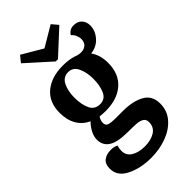

<svg xmlns="http://www.w3.org/2000/svg" viewBox="-286 -821 1096 1096"><g transform="rotate(-45 262.0 -273.0)"><path d="M491 16Q491 75 454.5 116.5Q418 158 359.5 179Q301 200 236 200Q151 200 87.5 168.5Q24 137 24 76Q24 38 46.5 21Q69 4 103 4Q132 4 149 14Q143 31 143 51Q143 89 175 108.5Q207 128 256 128Q306 128 338.5 107.5Q371 87 371 46Q371 25 356 15Q341 5 316.5 3Q292 1 246 1Q164 1 126.5 -22.5Q89 -46 89 -93Q89 -118 102.5 -144.5Q116 -171 138 -193Q94 -213 70.5 -253.5Q47 -294 47 -352Q47 -437 102.5 -483.5Q158 -530 251 -530Q298 -530 336 -518Q358 -509 378 -509Q402 -509 417.5 -522.5Q433 -536 433 -562Q433 -578 426 -593.5Q419 -609 406 -620Q412 -632 425 -640.5Q438 -649 456 -649Q489 -649 506.5 -629.5Q524 -610 524 -581Q524 -540 494 -505Q464 -470 414 -464Q445 -422 445 -358Q445 -270 390 -221.5Q335 -173 241 -173Q217 -173 194 -176Q181 -157 181 -136Q181 -116 197 -110Q213 -104 253 -104H309Q390 -104 440.5 -76Q491 -48 491 16ZM168 -354Q168 -298 185.5 -260.5Q203 -223 246 -223Q287 -223 304 -261Q321 -299 321 -354Q321 -405 303 -443.5Q285 -482 246 -482Q205 -482 186.5 -444Q168 -406 168 -354ZM239 -575 91 -708 122 -746 246 -673 369 -746 401 -708 257 -575Z"/></g></svg>

Font: Sansita Medium
Style: Regular
Weight: 500
Designer: Pablo Cosgaya
Foundry: Omnibus-Type
Version: Version 1.006